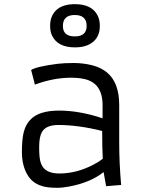

<svg xmlns="http://www.w3.org/2000/svg" viewBox="-20 -894 706 924"><path d="M553.7 -206.1Q553.7 -108.9 563 -3.9L490.7 2L478.5 -65.9Q416.5 -16.1 314.5 3.4Q281.2 9.8 255.4 9.8Q229.5 9.8 209.7 7.3Q189.9 4.9 171.6 -2.2Q153.3 -9.3 137.7 -22Q122.1 -34.7 110.4 -55.7Q85.4 -100.1 85.4 -162.4Q85.4 -224.6 94.5 -259Q103.5 -293.5 124.5 -316.4Q166 -361.8 264.2 -361.8Q362.3 -361.8 473.6 -324.7V-388.2Q473.6 -494.1 386.2 -513.7Q357.9 -520 321.3 -520Q237.8 -520 147.9 -486.8L129.9 -557.1Q154.8 -573.7 256.8 -586.9Q289.1 -590.8 334.2 -590.8Q379.4 -590.8 422.9 -580.1Q466.3 -569.3 495.1 -544.9Q553.7 -496.6 553.7 -388.2ZM471.7 -263.7Q357.4 -292.5 260.7 -292.5Q201.2 -292.5 181.6 -258.3Q168.5 -234.4 168.5 -187.5Q168.5 -140.6 173.6 -119.6Q178.7 -98.6 190.4 -85Q213.4 -59.1 266.1 -59.1Q348.6 -59.1 429.7 -101.6Q454.6 -114.3 474.6 -129.9Q471.7 -182.6 471.7 -263.7ZM340.8 -666Q258.3 -666 231 -721.7Q221.2 -741.2 221.2 -769.3Q221.2 -797.4 230.7 -817.4Q240.2 -837.4 256.3 -850.1Q286.6 -874 340.8 -874Q423.8 -874 450.7 -817.4Q460.4 -797.4 460.4 -769.3Q460.4 -741.2 450.9 -721.9Q441.4 -702.6 425.3 -690.4Q394 -666 340.8 -666ZM282.7 -769Q282.7 -718.8 339.8 -718.8Q397 -718.8 397 -769Q397 -821.8 339.8 -821.8Q282.7 -821.8 282.7 -769Z"/></svg>

Font: Armata
Style: Regular
Weight: 400
Designer: Viktoriya Grabowska
Foundry: Viktoriya Grabowska
Version: Version 1.003